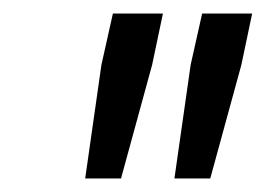

<svg xmlns="http://www.w3.org/2000/svg" viewBox="-20 -708 393 284"><path d="M238 -444 262 -612 279 -688H353L337 -612L291 -444ZM106 -444 130 -612 147 -688H221L205 -612L159 -444Z"/></svg>

Font: Saira SemiCondensed
Style: Italic
Weight: 400
Width: 4
Italic angle: -12°
Designer: Hector Gatti with collaboration of the Omnibus-Type team
Foundry: Omnibus-Type
Version: Version 1.101